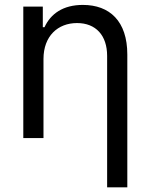

<svg xmlns="http://www.w3.org/2000/svg" viewBox="-20 -573 625 797"><path d="M160.5 -328.1C160.5 -423.3 220.2 -477.3 299.7 -477.3C377.8 -477.3 424.7 -426.1 424.7 -340.9V204.5H508.5V-346.6C508.5 -485.8 434.7 -552.6 323.9 -552.6C241.5 -552.6 190.3 -515.6 164.8 -460.2H157.7V-545.5H76.7V0H160.5Z"/></svg>

Font: Magic Ui Pro
Style: Regular
Weight: 400
Designer: Stefan Endress, Andreas Faust
Version: Version 1.000;FEAKit 1.0